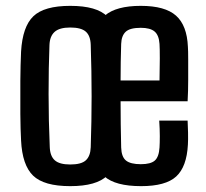

<svg xmlns="http://www.w3.org/2000/svg" viewBox="-20 -628 703 656"><path d="M220 8Q130 8 93 -28Q56 -64 52 -148Q50 -184 49.5 -239Q49 -294 49.5 -351.5Q50 -409 52 -452Q57 -537 94 -572.5Q131 -608 220 -608Q311 -608 347 -571.5Q383 -535 387 -452Q389 -412 389.5 -357.5Q390 -303 389.5 -247.5Q389 -192 387 -148Q383 -64 346.5 -28Q310 8 220 8ZM220 -66Q258 -66 273.5 -80.5Q289 -95 290 -125Q293 -215 293 -299.5Q293 -384 290 -475Q289 -506 273 -520Q257 -534 220 -534Q183 -534 166.5 -519Q150 -504 149 -474Q146 -398 146 -307Q146 -216 150 -126Q151 -95 167 -80.5Q183 -66 220 -66ZM524 -216H621Q622 -201 622.5 -175.5Q623 -150 622 -134Q618 -58 582 -25Q546 8 462 8Q374 8 336.5 -25.5Q299 -59 296 -134Q294 -167 293.5 -210Q293 -253 293 -299Q293 -345 293.5 -388Q294 -431 296 -464Q300 -542 338.5 -575Q377 -608 461 -608Q544 -608 581.5 -574.5Q619 -541 622 -468Q623 -456 623 -425Q623 -394 623 -355.5Q623 -317 621 -282H392Q392 -243 392.5 -204Q393 -165 394 -124Q395 -92 410.5 -79.5Q426 -67 461 -67Q495 -67 509 -79.5Q523 -92 525 -124Q526 -139 526 -163Q526 -187 524 -216ZM461 -533Q424 -533 409.5 -519.5Q395 -506 394 -478Q393 -447 392.5 -416Q392 -385 392 -353H525Q526 -392 526 -428.5Q526 -465 525 -478Q523 -508 508 -520.5Q493 -533 461 -533Z"/></svg>

Font: Big Shoulders Text SemiBold
Style: Regular
Weight: 600
Designer: Patric King
Foundry: XO Type Co
Version: Version 1.000; ttfautohint (v1.8.2)